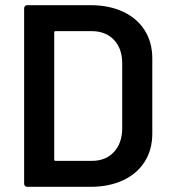

<svg xmlns="http://www.w3.org/2000/svg" viewBox="-20 -720 658 740"><path d="M73 -12V-688Q73 -693 76.5 -696.5Q80 -700 85 -700H329Q400 -700 454 -675Q508 -650 537.5 -603.5Q567 -557 567 -495V-205Q567 -143 537.5 -96.5Q508 -50 454 -25Q400 0 329 0H85Q80 0 76.5 -3.5Q73 -7 73 -12ZM194 -100H334Q387 -100 418.5 -133.5Q450 -167 451 -223V-476Q451 -533 419 -566.5Q387 -600 333 -600H194Q189 -600 189 -595V-105Q189 -100 194 -100Z"/></svg>

Font: Amber EN SemiBold
Style: Regular
Weight: 600
Designer: Jeremy Tribby
Foundry: Tribby Type
Version: Version 1.408 November 24, 2021